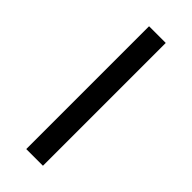

<svg xmlns="http://www.w3.org/2000/svg" viewBox="-307 -816 1090 1090"><g transform="rotate(45 238.0 -271.0)"><path d="M171 -764V222H305V-764Z"/></g></svg>

Font: Noto Sans Arabic SemCond Blk
Style: Regular
Weight: 900
Width: 4
Designer: Monotype Design Team, Nadine Chahine, Nizar Qandah and Khaled Hosny
Foundry: Monotype Imaging Inc.
Version: Version 2.012